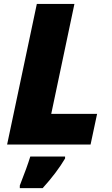

<svg xmlns="http://www.w3.org/2000/svg" viewBox="-20 -734 567 975"><path d="M16.1 0 167 -713.9H357.9L240.2 -155.8H473.1L439.9 0ZM80.6 208Q118.2 112.3 133.8 61H310.5V70.8Q267.1 144 196.8 221.2H80.6Z"/></svg>

Font: Open Sans Extrabold
Style: Italic
Weight: 800
Italic angle: -12°
Foundry: Ascender Corporation
Version: Version 1.10